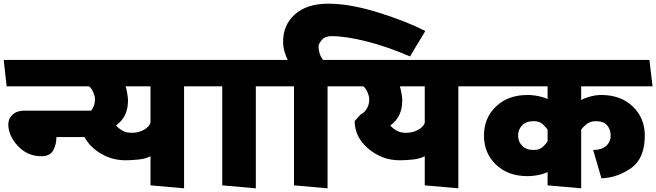

<svg xmlns="http://www.w3.org/2000/svg" viewBox="-31 -1005 3558 1041"><path d="M785 0V-158Q759 -144 720 -140Q681 -136 649 -136Q579 -136 518 -171Q457 -206 427 -262H275Q275 -223 258 -190.5Q241 -158 192 -158Q118 -158 66 -213.5Q14 -269 14 -331Q14 -361 37 -383Q60 -405 100 -405H463Q472 -416 478 -432Q484 -448 484 -467Q484 -483 474 -506Q464 -529 451 -537H5L-11 -680H1063L1080 -537H967V16ZM598 -324Q611 -310 631 -297.5Q651 -285 683 -285Q719 -285 748 -300.5Q777 -316 785 -339V-537H650Q655 -521 659 -497.5Q663 -474 663 -461Q663 -418 648.5 -385Q634 -352 598 -324Z M1174 0V-537H1074L1058 -680H1452L1469 -537H1356V16Z M2192 -699Q2070 -752 1957 -780.5Q1844 -809 1766 -809Q1731 -809 1713.5 -788Q1696 -767 1696 -753Q1696 -738 1701 -718.5Q1706 -699 1721 -680H1841L1858 -537H1745V16L1563 0V-537H1463L1447 -680H1529Q1520 -697 1512 -723.5Q1504 -750 1504 -780Q1504 -870 1568.5 -927.5Q1633 -985 1749 -985Q1866 -985 2017.5 -938Q2169 -891 2275 -837Z M2272 0V-158Q2246 -144 2207 -140Q2168 -136 2136 -136Q2041 -136 1966.5 -198.5Q1892 -261 1892 -349L1925 -385Q1942 -392 1956.5 -414Q1971 -436 1971 -467Q1971 -483 1961 -506Q1951 -529 1938 -537H1852L1836 -680H2550L2567 -537H2454V16ZM2085 -324Q2098 -310 2118 -297.5Q2138 -285 2170 -285Q2206 -285 2235 -300.5Q2264 -316 2272 -339V-537H2137Q2142 -521 2146 -497.5Q2150 -474 2150 -461Q2150 -418 2135.5 -385Q2121 -352 2085 -324Z M2938 -238V-302Q2931 -313 2913 -330.5Q2895 -348 2863 -348Q2821 -348 2799.5 -325Q2778 -302 2778 -270Q2778 -238 2799.5 -215Q2821 -192 2863 -192Q2895 -192 2913 -209.5Q2931 -227 2938 -238ZM3185 -192Q3231 -192 3255.5 -214Q3280 -236 3280 -270Q3280 -302 3261 -325Q3242 -348 3200 -348Q3168 -348 3147.5 -330.5Q3127 -313 3120 -302V16L2938 0V-73Q2931 -66 2896.5 -58Q2862 -50 2829 -50Q2723 -50 2658 -112.5Q2593 -175 2593 -270Q2593 -365 2658 -427.5Q2723 -490 2829 -490Q2862 -490 2896.5 -482Q2931 -474 2938 -467V-537H2561L2545 -680H3490L3507 -537H3120V-462Q3127 -469 3161.5 -479.5Q3196 -490 3229 -490Q3335 -490 3400 -427.5Q3465 -365 3465 -270Q3465 -147 3392 -94.5Q3319 -42 3230 -38Z"/></svg>

Font: Palanquin Dark
Style: Bold
Weight: 700
Designer: Pria Ravichandran
Version: Version 1.000